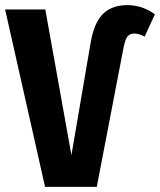

<svg xmlns="http://www.w3.org/2000/svg" viewBox="-29 -730 625 750"><path d="M-9 -693H148L250 -124L324 -557Q337 -639 372 -674.5Q407 -710 469 -710Q527 -710 576 -674L536 -587Q514 -599 495 -599Q478 -599 469 -587.5Q460 -576 454 -546L349 0H147Z"/></svg>

Font: Fira Sans Extra Condensed
Style: Bold
Weight: 700
Width: 1
Designer: Carrois Corporate & Edenspiekermann AG
Foundry: Carrois Corporate GbR & Edenspiekermann AG
Version: Version 4.203